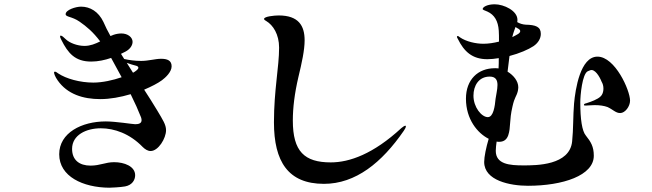

<svg xmlns="http://www.w3.org/2000/svg" viewBox="-20 -833 3040 895"><path d="M780 -524C780 -551 760 -559 731 -559C704 -559 672 -549 638 -549C609 -549 581 -553 559 -558L544 -582C552 -586 559 -589 566 -593C588 -605 598 -623 598 -638C598 -659 576 -677 546 -677C535 -677 522 -675 510 -671L495 -665C482 -688 471 -710 462 -731C439 -779 400 -802 358 -802C333 -802 286 -787 286 -767C286 -753 315 -757 351 -732C384 -709 414 -684 447 -640C425 -629 401 -619 374 -619C339 -619 304 -634 289 -648C276 -660 269 -667 263 -667C261 -667 260 -665 260 -663C260 -658 264 -652 266 -647C297 -585 330 -546 405 -546C437 -546 469 -553 498 -563C502 -556 506 -549 510 -541C524 -516 536 -493 547 -473C507 -459 457 -448 415 -448C353 -448 288 -466 251 -491C246 -495 240 -499 236 -499C234 -499 232 -498 232 -495C232 -489 237 -475 249 -458C294 -394 367 -371 448 -371C493 -371 542 -380 589 -394C611 -349 625 -318 632 -299C636 -291 640 -281 640 -273C640 -257 625 -254 610 -254C598 -254 520 -267 473 -267C361 -267 256 -214 256 -114C256 -10 367 41 489 42C497 42 541 40 563 36C596 30 610 6 610 -16C610 -58 559 -77 512 -77C471 -77 447 -61 402 -61C350 -61 316 -87 316 -139C316 -204 382 -235 450 -235C513 -235 585 -210 645 -148C656 -137 669 -129 682 -129C718 -129 754 -188 754 -226C754 -252 739 -274 713 -318C693 -351 673 -383 652 -415C687 -430 716 -445 735 -459C751 -471 780 -497 780 -524ZM571 -540C586 -534 602 -530 613 -527C622 -525 625 -521 625 -517C625 -511 616 -504 607 -498L600 -494C590 -510 580 -525 571 -540Z M1490 24C1638 24 1760 -75 1862 -223C1867 -230 1872 -239 1872 -244C1872 -246 1871 -247 1870 -247C1866 -247 1859 -243 1851 -236C1720 -115 1609 -76 1522 -76C1399 -76 1345 -127 1345 -271C1345 -330 1353 -397 1371 -474C1387 -540 1400 -600 1400 -645C1400 -713 1372 -761 1279 -761C1258 -761 1211 -756 1211 -745C1211 -741 1215 -738 1221 -735C1253 -716 1281 -673 1281 -611C1281 -520 1257 -413 1257 -263C1257 -80 1323 24 1490 24Z M2765 -569C2685 -569 2662 -417 2656 -351C2651 -293 2653 -230 2647 -174C2636 -62 2480 -62 2420 -62C2356 -62 2291 -67 2291 -130C2291 -143 2293 -158 2295 -173C2299 -172 2303 -172 2307 -172C2326 -172 2341 -180 2349 -202C2362 -241 2353 -269 2369 -337C2379 -382 2387 -381 2394 -409C2395 -416 2396 -421 2396 -426C2396 -455 2374 -482 2346 -499L2355 -572C2401 -584 2443 -602 2467 -618C2489 -633 2501 -654 2501 -675C2501 -708 2478 -717 2430 -718C2416 -719 2403 -723 2391 -730C2392 -734 2392 -737 2392 -741C2392 -783 2329 -813 2286 -813C2251 -813 2230 -800 2230 -791C2230 -787 2238 -785 2252 -779C2285 -764 2302 -735 2305 -690C2306 -678 2306 -659 2306 -639C2282 -633 2257 -629 2233 -629C2198 -629 2153 -639 2124 -659C2118 -664 2116 -665 2114 -665C2112 -665 2110 -664 2110 -662C2110 -659 2111 -657 2114 -652C2143 -593 2181 -557 2252 -557C2269 -557 2287 -559 2305 -562C2305 -545 2305 -529 2304 -514C2298 -515 2293 -515 2287 -515C2208 -515 2152 -462 2152 -373C2152 -277 2206 -212 2258 -186C2246 -146 2237 -102 2237 -78C2237 9 2358 33 2441 33C2604 33 2748 -15 2748 -107C2748 -150 2734 -172 2711 -201C2693 -222 2685 -278 2685 -356C2685 -388 2694 -489 2720 -501C2723 -502 2726 -503 2730 -505C2752 -515 2775 -476 2784 -453C2786 -450 2787 -448 2788 -445C2796 -427 2795 -397 2779 -383C2766 -370 2736 -359 2714 -352C2705 -350 2702 -348 2702 -344C2702 -341 2705 -341 2712 -341C2721 -341 2739 -343 2752 -343C2775 -343 2796 -340 2812 -334C2838 -322 2850 -306 2871 -306C2894 -306 2917 -337 2917 -364C2917 -412 2847 -569 2765 -569ZM2383 -707 2391 -702C2401 -697 2405 -693 2405 -688C2405 -683 2401 -678 2394 -674C2386 -669 2378 -665 2368 -660C2372 -678 2378 -693 2383 -707ZM2187 -387C2187 -433 2211 -476 2263 -476C2291 -476 2299 -459 2299 -437C2299 -415 2292 -389 2290 -372C2287 -338 2280 -287 2254 -287C2225 -287 2187 -333 2187 -387Z"/></svg>

Font: Shippori Mincho OTF
Style: Bold
Weight: 800
Designer: FONTDASU
Foundry: FONTDASU / Google Inc. / but / Adobe
Version: Version 3.300;hotconv 1.0.109;makeotfexe 2.5.65596